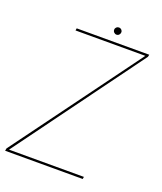

<svg xmlns="http://www.w3.org/2000/svg" viewBox="-150 -839 785 929"><g transform="rotate(20 242.0 -374.5)"><path d="M-12.5 0H387L389 -11.5H3.5L481.5 -663.5L484 -675H110.5L108.5 -663.5H468L-10 -13ZM301.5 -712Q309.5 -712 314.8 -717.8Q320 -723.5 320 -731Q320 -738.5 314.5 -743.8Q309 -749 302 -749Q294 -749 288.5 -743.8Q283 -738.5 283 -731Q283 -723 288.5 -717.5Q294 -712 301.5 -712Z"/></g></svg>

Font: Anybody Thin Thin
Style: Italic
Weight: 250
Italic angle: -10°
Version: Version 1.113;gftools[0.9.25]